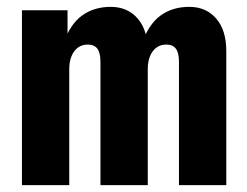

<svg xmlns="http://www.w3.org/2000/svg" viewBox="-20 -540 720 560"><path d="M44 0V-510H177V-414H182V0ZM273 0V-360Q273 -386 264 -398Q255 -410 236 -410Q219 -410 207 -401Q195 -392 188.5 -376Q182 -360 182 -338L164 -411Q184 -469 219 -494.5Q254 -520 303 -520Q352 -520 381.5 -486Q411 -452 411 -391V0ZM502 0V-360Q502 -386 493 -398Q484 -410 465 -410Q448 -410 436 -401Q424 -392 417.5 -376Q411 -360 411 -338L393 -411Q413 -469 448 -494.5Q483 -520 532 -520Q581 -520 610.5 -486Q640 -452 640 -391V0Z"/></svg>

Font: Instrument Sans Condensed
Style: Bold
Weight: 700
Width: 3
Designer: Rodrigo Fuenzalida
Foundry: fragTYPE
Version: Version 1.000;gftools[0.9.28]